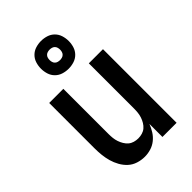

<svg xmlns="http://www.w3.org/2000/svg" viewBox="-229 -859 959 959"><g transform="rotate(-45 250.0 -380.0)"><path d="M208 8Q184 8 160.5 0.5Q137 -7 119.5 -23Q102 -39 90 -60.5Q78 -82 71.5 -105Q65 -128 62.5 -152Q60 -176 60 -200V-520H160V-200Q160 -186 161.5 -172Q163 -158 167.5 -144.5Q172 -131 179.5 -118.5Q187 -106 197.5 -97Q208 -88 222 -84Q236 -80 250 -80Q264 -80 278 -84Q292 -88 302.5 -97Q313 -106 320.5 -118.5Q328 -131 332.5 -144.5Q337 -158 338.5 -172Q340 -186 340 -200V-520H440V0H340V-92Q332 -71 320 -52Q308 -33 290.5 -19Q273 -5 251.5 1.5Q230 8 208 8ZM250 -572Q230 -572 211 -578Q192 -584 178 -598Q164 -612 158 -631Q152 -650 152 -670Q152 -690 158 -709Q164 -728 178 -742Q192 -756 211 -762Q230 -768 250 -768Q270 -768 289 -762Q308 -756 322 -742Q336 -728 342 -709Q348 -690 348 -670Q348 -650 342 -631Q336 -612 322 -598Q308 -584 289 -578Q270 -572 250 -572ZM250 -633Q257 -633 264.5 -635Q272 -637 277.5 -642.5Q283 -648 285 -655.5Q287 -663 287 -670Q287 -677 285 -684.5Q283 -692 277.5 -697.5Q272 -703 264.5 -705Q257 -707 250 -707Q243 -707 235.5 -705Q228 -703 222.5 -697.5Q217 -692 215 -684.5Q213 -677 213 -670Q213 -663 215 -655.5Q217 -648 222.5 -642.5Q228 -637 235.5 -635Q243 -633 250 -633Z"/></g></svg>

Font: Iosevka Semibold
Style: Regular
Weight: 600
Monospace: yes
Designer: Belleve Invis
Foundry: Belleve Invis
Version: Version 33.2.3; ttfautohint (v1.8.4)